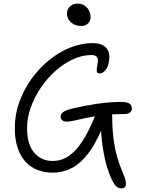

<svg xmlns="http://www.w3.org/2000/svg" viewBox="-20 -947 779 1064"><path d="M654 97Q635 97 622.5 84Q610 71 597 43Q587 22 573.5 -20.5Q560 -63 549.5 -130.5Q539 -198 537 -292L566 -290Q523 -170 475 -105Q427 -40 376.5 -15Q326 10 274 10Q229 10 190 -4.5Q151 -19 122.5 -49.5Q94 -80 78 -127Q62 -174 62 -238Q62 -311 86.5 -380Q111 -449 153.5 -508.5Q196 -568 251 -613Q306 -658 368 -683Q430 -708 492 -708Q526 -708 546.5 -698Q567 -688 576.5 -671Q586 -654 586 -634Q586 -605 578.5 -584Q571 -563 558.5 -551.5Q546 -540 532 -540Q518 -540 516.5 -550.5Q515 -561 518 -576Q521 -591 522.5 -606Q524 -621 516.5 -631.5Q509 -642 486 -642Q436 -642 385.5 -619Q335 -596 289 -555.5Q243 -515 207.5 -463Q172 -411 151 -353Q130 -295 130 -237Q130 -146 170 -100.5Q210 -55 271 -55Q322 -55 363 -84Q404 -113 439 -168Q474 -223 506 -302Q517 -328 530.5 -338Q544 -348 568 -348Q584 -348 593 -334.5Q602 -321 602 -297Q602 -234 609 -179Q616 -124 629 -78.5Q642 -33 658 4Q666 22 670.5 35Q675 48 676.5 56.5Q678 65 678 73Q678 84 671.5 90.5Q665 97 654 97ZM350 -273Q332 -273 324 -281Q316 -289 316 -302Q316 -314 329 -325Q342 -336 379 -345Q450 -362 518.5 -372Q587 -382 651 -382Q676 -382 689 -377Q702 -372 706.5 -363.5Q711 -355 711 -344Q711 -334 701 -324.5Q691 -315 669 -315Q602 -315 550.5 -308.5Q499 -302 460.5 -294Q422 -286 395 -279.5Q368 -273 350 -273ZM428 -803Q396 -803 373.5 -823Q351 -843 351 -872Q351 -895 367.5 -911Q384 -927 409 -927Q432 -927 448.5 -916Q465 -905 473.5 -887.5Q482 -870 482 -851Q482 -835 469.5 -819Q457 -803 428 -803Z"/></svg>

Font: Shantell Sans Light
Style: Regular
Weight: 300
Designer: Stephen Nixon, Anya Danilova, Shantell Martin
Foundry: Arrow Type
Version: Version 1.011;[c5ecc13dd]